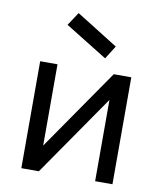

<svg xmlns="http://www.w3.org/2000/svg" viewBox="-84 -817 746 884"><g transform="rotate(10 289.0 -374.5)"><path d="M157 -500V-120L420 -500H502V0H421V-380L158 0H76V-500ZM171 -687 212 -749 407 -627 368 -565Z"/></g></svg>

Font: NT Somic
Style: Regular
Weight: 400
Designer: Ravid Balaliev — lead type designer, mastering
Michael Voronin — secret advisor, marketing
Ivan Kovalenko — best boy
Foundry: NT Type
Version: Version 0.7